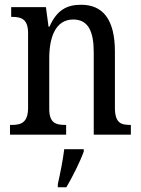

<svg xmlns="http://www.w3.org/2000/svg" viewBox="-20 -566 594 807"><path d="M22 0H258V-41H253C215 -41 187 -49 187 -108V-321C187 -405 211 -484 288 -484C352 -484 374 -432 374 -346V0H530V-41H526C488 -41 463 -50 463 -113V-349C463 -486 411 -546 321 -546C261 -546 219 -524 188 -454H184L173 -536H27V-495H32C69 -495 98 -486 98 -427V-113C98 -50 68 -41 30 -41H22ZM223 208V221H259C284 179 317 113 332 71V61H250C244 110 233 163 223 208Z"/></svg>

Font: Noto Serif Sinhala Condensed
Style: Regular
Weight: 400
Width: 3
Designer: Jelle Bosma - Monotype Design Team
Foundry: Monotype Imaging Inc.
Version: Version 2.007